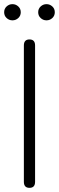

<svg xmlns="http://www.w3.org/2000/svg" viewBox="-22 -900 284 925"><path d="M120 5Q93 5 93 -24V-681Q93 -710 120 -710Q147 -710 147 -681V-24Q147 5 120 5ZM202 -802Q186 -802 174 -813Q162 -824 162 -841Q162 -858 174 -869Q186 -880 202 -880Q218 -880 230 -869Q242 -858 242 -841Q242 -824 230 -813Q218 -802 202 -802ZM38 -802Q22 -802 10 -813Q-2 -824 -2 -841Q-2 -858 10 -869Q22 -880 38 -880Q54 -880 66 -869Q78 -858 78 -841Q78 -824 66 -813Q54 -802 38 -802Z"/></svg>

Font: Nunito VF Beta Light
Style: Regular
Weight: 300
Designer: Vernon Adams
Foundry: newtypography
Version: Version 3.001